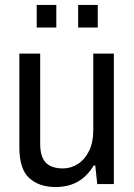

<svg xmlns="http://www.w3.org/2000/svg" viewBox="-20 -742 542 774"><path d="M204 12Q138 12 98 -24Q58 -60 58 -149V-526H142V-163Q142 -135 148 -116Q154 -97 165.5 -85.5Q177 -74 194.5 -68.5Q212 -63 233 -63Q266 -63 294 -81Q322 -99 339 -133.5Q356 -168 356 -216V-526H439V0H372L364 -75H358Q340 -45 316.5 -25.5Q293 -6 265 3Q237 12 204 12ZM128 -631V-722H207V-631ZM295 -631V-722H374V-631Z"/></svg>

Font: Archivo SemiCondensed
Style: Regular
Weight: 400
Width: 4
Designer: Hector Gatti
Foundry: Omnibus-Type
Version: Version 2.001